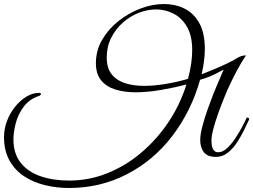

<svg xmlns="http://www.w3.org/2000/svg" viewBox="-50 -779 1262 957"><path d="M-30 -96Q-30 -136 -15.5 -175Q-1 -214 24.5 -246Q50 -278 81 -297Q112 -316 145 -316Q154 -316 154 -311Q154 -305 145 -301Q96 -285 68 -247Q40 -209 28.5 -165Q17 -121 17 -84Q17 -14 52.5 31.5Q88 77 151 99Q214 121 294 121Q392 121 481 86Q570 51 645.5 -11Q721 -73 778 -153.5Q835 -234 868 -325Q871 -333 874 -341.5Q877 -350 879 -358Q819 -342 751.5 -330.5Q684 -319 626 -319Q571 -319 526 -332.5Q481 -346 454.5 -378Q428 -410 428 -464Q428 -527 459 -580.5Q490 -634 540.5 -674Q591 -714 650.5 -736.5Q710 -759 768 -759Q823 -759 869 -736.5Q915 -714 943 -664.5Q971 -615 971 -535Q971 -507 967 -475.5Q963 -444 955 -409Q992 -423 1026 -437.5Q1060 -452 1089 -466Q1111 -477 1132.5 -490Q1154 -503 1176 -503Q1155 -472 1131 -427.5Q1107 -383 1081 -325Q1077 -315 1064.5 -284.5Q1052 -254 1038 -215Q1024 -176 1014 -139Q1004 -102 1004 -79Q1004 -20 1037 -20Q1060 -20 1082 -40.5Q1104 -61 1123.5 -90.5Q1143 -120 1158 -148.5Q1173 -177 1180 -193Q1192 -193 1192 -184Q1182 -162 1166.5 -130.5Q1151 -99 1131 -68.5Q1111 -38 1085 -17.5Q1059 3 1026 3Q984 3 966 -20.5Q948 -44 948 -81Q948 -108 958.5 -148.5Q969 -189 983.5 -230Q998 -271 1010.5 -303Q1023 -335 1028 -346Q1042 -377 1049.5 -396.5Q1057 -416 1065 -432Q1046 -422 1021.5 -409.5Q997 -397 969 -388Q964 -387 958.5 -385Q953 -383 947 -381Q927 -307 891 -234Q855 -161 807 -99Q715 21 582.5 89.5Q450 158 294 158Q231 158 172.5 143.5Q114 129 68.5 98.5Q23 68 -3.5 19.5Q-30 -29 -30 -96ZM482 -492Q482 -440 506.5 -409Q531 -378 573 -364.5Q615 -351 668 -351Q717 -351 775 -360.5Q833 -370 887 -386Q898 -427 903 -462.5Q908 -498 908 -529Q908 -601 882 -645.5Q856 -690 815 -711Q774 -732 728 -732Q685 -732 641.5 -715Q598 -698 562 -666Q526 -634 504 -590Q482 -546 482 -492Z"/></svg>

Font: Great Vibes
Style: Regular
Weight: 400
Designer: Robert E. Leuschke, Viktoriya Grabowska, Viviana Monsalve, Eben Sorkin
Foundry: Robert E. Leuschke
Version: Version 1.103; ttfautohint (v1.8.4.7-5d5b)